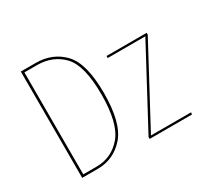

<svg xmlns="http://www.w3.org/2000/svg" viewBox="-141 -873 1123 1065"><g transform="rotate(-30 420.5 -340.5)"><path d="M442 -348Q442 -156 373 -78Q304 0 202 0H102V-681H197Q305 -681 373.5 -609Q442 -537 442 -348ZM117 -667V-14H202Q299 -14 362.5 -88.5Q426 -163 426 -348Q426 -533 362.5 -600Q299 -667 197 -667ZM814 -506 550 -13H807L805 0H534V-12L798 -505H557V-518H814Z"/></g></svg>

Font: Fira Sans Compressed Hair
Style: Regular
Weight: 100
Width: 1
Designer: bBox Type GmbH & Carrois Corporate GbR & Edenspiekermann AG
Foundry: bBox Type GmbH & Carrois Corporate GbR & Edenspiekermann AG
Version: Version 4.301